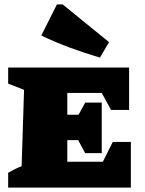

<svg xmlns="http://www.w3.org/2000/svg" viewBox="-20 -850 658 870"><path d="M491 -207H573V0H17V-67Q31 -75 46.5 -83Q62 -91 78 -97L89 -443L17 -471V-544H565V-352H483L441 -429H285V-330H336L366 -385H441V-156H366L334 -215H285V-117H446ZM433 -589Q365 -609 298.5 -633.5Q232 -658 167 -689L238 -830H264L474 -659Z"/></svg>

Font: Piazzolla SC Black
Style: Regular
Weight: 900
Designer: Juan Pablo del Peral
Foundry: Huerta Tipografica
Version: Version 1.330